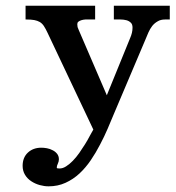

<svg xmlns="http://www.w3.org/2000/svg" viewBox="-20 -453 610 667"><path d="M148.9 194.3Q133.8 194.3 117.9 189.9Q102.1 185.5 88.9 176.8Q75.2 168 66.9 154.3Q58.6 140.6 58.6 123Q58.6 94.2 76.9 77.1Q95.2 60.1 123.5 60.1Q132.3 60.1 143.1 62Q153.8 64 162.6 68.8Q171.9 73.2 178.2 81.1Q184.6 88.9 184.6 100.6Q184.6 107.9 180.7 116.2Q177.2 123 177.2 129.4Q177.2 131.3 179.7 131.8Q184.1 132.3 187 132.3Q198.2 132.3 209.5 125Q221.2 117.7 232.9 105.7Q244.6 93.8 255.4 78.4Q266.1 63 275.4 48.1Q284.7 33.2 292 19Q299.3 6.3 304.2 -2.9L145.5 -338.4Q138.7 -353 132.3 -362.8Q126 -372.1 117.9 -376.7Q109.9 -381.3 99.1 -383.3Q87.9 -385.3 71.3 -385.3H70.3H68.8V-386.7V-387.7V-430.7V-431.6V-433.1H70.3H71.3H308.1H309.1H310.5V-431.6V-430.7V-387.7V-386.7V-385.3H309.1H308.1H288.6Q283.7 -385.3 276.4 -385.3Q269 -384.8 262.7 -382.8Q256.3 -380.9 252 -377.4Q248.5 -374.5 248.5 -368.7Q248.5 -363.8 249.5 -358.9Q251 -354 253.4 -349.1L351.1 -122.1L432.1 -320.8Q436 -329.6 438.2 -338.6Q440.4 -347.7 440.4 -356.9Q440.4 -368.7 434.6 -374Q428.2 -380.4 418.9 -382.8Q409.2 -385.3 398.4 -385.3H377.9H377H375.5V-386.7V-387.7V-430.7V-431.6V-433.1H377H377.9H567.4H568.4H569.8V-431.6V-430.7V-387.7V-386.7V-385.3H568.4H567.4H553.7Q538.1 -385.3 527.8 -378.9Q516.6 -372.6 508.8 -362.8Q501 -352.5 495.6 -340.3Q490.2 -327.1 484.9 -314.9L376 -58.1Q366.2 -34.2 354.2 -6.3Q342.3 21.5 327.6 49.3Q313 77.6 295.4 103.5Q277.8 129.4 256.1 149.7Q234.4 169.9 207.5 182.1Q180.7 194.3 148.9 194.3Z"/></svg>

Font: RIT Rachana
Style: Bold
Weight: 700
Designer: Hussain KH
Version: 1.5.2